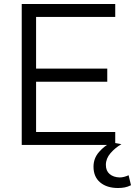

<svg xmlns="http://www.w3.org/2000/svg" viewBox="-20 -727 677 963"><path d="M89 0V-707H558V-642H161V-383H518V-317H161V-65H558V0ZM572 216Q516 216 482.5 188Q449 160 449 109Q449 67 476.5 35.5Q504 4 539 -13L589 -4Q558 14 534.5 41Q511 68 511 100Q511 130 530 146Q549 162 580 163Q591 163 602.5 160Q614 157 625 152L637 202Q621 210 605.5 213Q590 216 572 216Z"/></svg>

Font: Onest Light
Style: Regular
Weight: 300
Designer: Dmitri Voloshin, Andrey Kudryavtsev
Foundry: Dmitri Voloshin, Andrey Kudryavtsev
Version: Version 1.000;gftools[0.9.33]